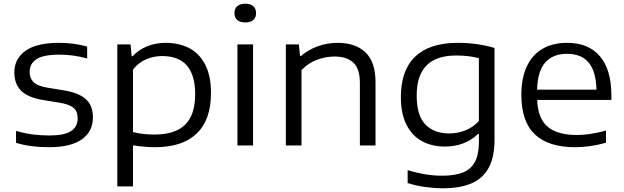

<svg xmlns="http://www.w3.org/2000/svg" viewBox="-20 -781 3350 1031"><path d="M66 -14V-78Q111.5 -65 154.5 -59.2Q197.5 -53.5 244 -53.5Q325 -53.5 361 -76.8Q397 -100 397 -145Q397 -169 388.5 -185Q380 -201 359.5 -211.8Q339 -222.5 303 -229L211 -244Q129.5 -257.5 93.2 -294Q57 -330.5 57 -392Q57 -465 116.5 -508Q176 -551 297.5 -551Q377 -551 448 -531V-467Q376 -487.5 298 -487.5Q212 -487.5 175.5 -463Q139 -438.5 139 -395Q139 -362 159.2 -341Q179.5 -320 230 -311L322 -296Q404 -282.5 441.5 -248.2Q479 -214 479 -150.5Q479 -75 419.5 -32.8Q360 9.5 243 9.5Q143 9.5 66 -14Z M610 -542.5H681L687 -479H692Q723.5 -513 769.2 -532Q815 -551 869 -551Q940.5 -551 995 -523.2Q1049.5 -495.5 1081.2 -435.2Q1113 -375 1113 -282Q1113 -138 1036.5 -64.2Q960 9.5 812 9.5Q760 9.5 694 -0.5V220H610ZM1028 -275Q1028 -480 851 -480Q805 -480 764.5 -462.5Q724 -445 694 -407.5V-72Q717.5 -65.5 747.8 -62Q778 -58.5 809 -58.5Q920.5 -58.5 974.2 -111.5Q1028 -164.5 1028 -275Z M1255 0V-542.5H1339V0ZM1239 -710.5Q1239 -734.5 1254 -747.8Q1269 -761 1297 -761Q1325 -761 1340 -747.8Q1355 -734.5 1355 -710.5Q1355 -686.5 1340 -673.5Q1325 -660.5 1297 -660.5Q1269 -660.5 1254 -673.5Q1239 -686.5 1239 -710.5Z M1515 -542.5H1585L1591 -480.5H1596.5Q1636 -514.5 1687 -532.8Q1738 -551 1793.5 -551Q1889 -551 1942.8 -499.5Q1996.5 -448 1996.5 -338.5V0H1912.5V-336Q1912.5 -411 1877.8 -444.2Q1843 -477.5 1776 -477.5Q1728.5 -477.5 1681 -459.5Q1633.5 -441.5 1599 -404.5V0H1515Z M2169 202V132.5Q2266 162.5 2353.5 162.5Q2423.5 162.5 2466.8 144.8Q2510 127 2530.8 87.5Q2551.5 48 2551.5 -17.5V-62H2547Q2514.5 -29.5 2469 -11.8Q2423.5 6 2369 6Q2300.5 6 2247.2 -22.2Q2194 -50.5 2163.2 -110.2Q2132.5 -170 2132.5 -260Q2132.5 -403.5 2209.8 -477.2Q2287 -551 2438 -551Q2542.5 -551 2635.5 -523.5V-31Q2635.5 61 2605 118.5Q2574.5 176 2513.2 203Q2452 230 2357 230Q2312 230 2262.2 223Q2212.5 216 2169 202ZM2551.5 -131.5V-468.5Q2498 -483 2430 -483Q2324 -483 2270.8 -430Q2217.5 -377 2217.5 -267.5Q2217.5 -160.5 2264.2 -112.5Q2311 -64.5 2392 -64.5Q2437.5 -64.5 2479.2 -81Q2521 -97.5 2551.5 -131.5Z M3263 -244.5H2864.5Q2868 -145.5 2920.5 -100.8Q2973 -56 3079 -56Q3147 -56 3234 -80V-14.5Q3148 9.5 3068 9.5Q2925.5 9.5 2852.5 -59.2Q2779.5 -128 2779.5 -271Q2779.5 -361.5 2808.8 -424.2Q2838 -487 2893.2 -519Q2948.5 -551 3026 -551Q3140.5 -551 3201.8 -478.5Q3263 -406 3263 -268.5ZM2864 -299.5H3183Q3180.5 -398 3141 -445Q3101.5 -492 3025 -492Q2948 -492 2907.2 -444.8Q2866.5 -397.5 2864 -299.5Z"/></svg>

Font: Encode Sans Expanded
Style: Regular
Weight: 400
Width: 7
Designer: Multiple Designers
Foundry: Impallari Type
Version: Version 2.000